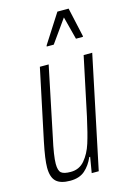

<svg xmlns="http://www.w3.org/2000/svg" viewBox="-113 -780 564 843"><g transform="rotate(-15 168.5 -358.0)"><path d="M15 -74Q15 -111 31 -188L99 -510H139L74 -197Q56 -116 56 -80Q56 -49 68 -39Q80 -29 111 -29Q150 -29 174.5 -58Q199 -87 212.5 -129.5Q226 -172 242 -245L298 -510H337L230 0H198L210 -71H206Q191 -36 166 -14Q141 8 99 8Q55 8 35 -11Q15 -30 15 -74ZM151 -588 152 -593 236 -724H287L316 -593V-588H284L257 -692L183 -588Z"/></g></svg>

Font: Saira Ultra Condensed ExLight
Style: Italic
Weight: 200
Width: 1
Italic angle: -12°
Designer: Hector Gatti with collaboration of the Omnibus-Type team
Foundry: Omnibus-Type
Version: Version 1.001; ttfautohint (v1.8)